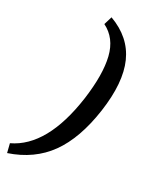

<svg xmlns="http://www.w3.org/2000/svg" viewBox="-276 -851 875 1080"><g transform="rotate(30 162.0 -311.5)"><path d="M89 -736 105 -789Q242 -739 294.5 -621Q347 -503 319 -307Q291 -113 209 1.5Q127 116 -22 166L-36 110Q154 20 202 -318Q225 -486 199.5 -590Q174 -694 89 -736Z"/></g></svg>

Font: Exo 2.0 Semi Bold
Style: Italic
Weight: 600
Italic angle: -8°
Designer: Natanael Gama
Version: Version 1.001;PS 001.001;hotconv 1.0.70;makeotf.lib2.5.58329